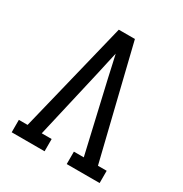

<svg xmlns="http://www.w3.org/2000/svg" viewBox="-171 -863 942 991"><g transform="rotate(30 300.0 -367.5)"><path d="M38 0V-74H90L192 -490L252 -735H348L510 -73H562V0H366V-74H425L329 -490Q322 -523 314.5 -555.5Q307 -588 300 -620Q293 -588 285.5 -555.5Q278 -523 271 -490L175 -73H234V0Z"/></g></svg>

Font: Iosevka Plex Etoile
Style: Regular
Weight: 400
Designer: Belleve Invis
Foundry: Belleve Invis
Version: Version 25.1.1; ttfautohint (v1.8.4)